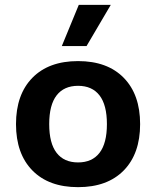

<svg xmlns="http://www.w3.org/2000/svg" viewBox="-20 -762 644 792"><path d="M558 -250Q558 -128 490.5 -59Q423 10 302 10Q181 10 113.5 -59Q46 -128 46 -250Q46 -372 113.5 -441Q181 -510 302 -510Q423 -510 490.5 -441Q558 -372 558 -250ZM183 -250Q183 -171 213.5 -131.5Q244 -92 302 -92Q360 -92 390.5 -131.5Q421 -171 421 -250Q421 -329 390.5 -368.5Q360 -408 302 -408Q244 -408 213.5 -368.5Q183 -329 183 -250ZM437 -742 337 -572H235L305 -742Z"/></svg>

Font: Work Sans SemiBold
Style: Regular
Weight: 600
Designer: Wei Huang
Foundry: Wei Huang
Version: Version 1.500